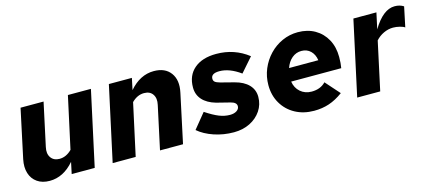

<svg xmlns="http://www.w3.org/2000/svg" viewBox="-47 -898 2855 1281"><g transform="rotate(-15 1380.5 -257.0)"><path d="M177 6Q126 6 91.5 -18Q57 -42 44 -84Q31 -126 42 -179L114 -516H273L209 -219Q199 -175 218.5 -147Q238 -119 278 -119Q324 -119 363 -158L441 -516H600L488 0H329L346 -80Q272 6 177 6Z M612 0 724 -516H883L866 -436Q940 -522 1035 -522Q1113 -522 1150.5 -471Q1188 -420 1170 -337L1098 0H939L1003 -297Q1013 -341 994 -369Q975 -397 934 -397Q888 -397 849 -358L771 0Z M1448 11Q1376 11 1311 -11Q1246 -33 1203 -70L1287 -173Q1340 -138 1377.5 -123Q1415 -108 1452 -108Q1481 -108 1499 -120Q1517 -132 1517 -151Q1517 -177 1477 -187L1382 -211Q1323 -228 1291.5 -263Q1260 -298 1260 -348Q1260 -431 1315 -478Q1370 -525 1467 -525Q1592 -525 1688 -450L1603 -353Q1527 -408 1458 -408Q1400 -408 1400 -371Q1400 -357 1409.5 -349Q1419 -341 1444 -334L1537 -310Q1599 -294 1632 -259.5Q1665 -225 1665 -176Q1665 -123 1636.5 -80.5Q1608 -38 1559 -13.5Q1510 11 1448 11Z M2002 11Q1929 11 1872 -20Q1815 -51 1782.5 -106.5Q1750 -162 1750 -233Q1750 -292 1772 -344.5Q1794 -397 1832.5 -437.5Q1871 -478 1922 -501Q1973 -524 2030 -524Q2097 -524 2147.5 -495Q2198 -466 2226.5 -414Q2255 -362 2255 -293Q2255 -249 2249 -217H1903Q1910 -172 1941.5 -144.5Q1973 -117 2019 -117Q2080 -117 2116 -155L2203 -57Q2154 -21 2106 -5Q2058 11 2002 11ZM1913 -308H2115Q2109 -349 2084 -373Q2059 -397 2021 -397Q1984 -397 1955.5 -373Q1927 -349 1913 -308Z M2301 0 2413 -516H2572L2548 -405Q2619 -524 2699 -524Q2735 -524 2761 -507L2732 -369Q2722 -377 2698 -383Q2674 -389 2652 -389Q2619 -389 2587 -374Q2555 -359 2532 -333L2460 0Z"/></g></svg>

Font: Red Hat Text
Style: Bold Italic
Weight: 700
Italic angle: -12°
Designer: Pentagram, MCKL
Foundry: Pentagram, MCKL
Version: Version 1.023; ttfautohint (v1.8.3)